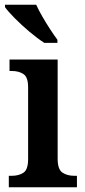

<svg xmlns="http://www.w3.org/2000/svg" viewBox="-20 -786 358 806"><path d="M17 0V-48H29Q59 -48 78.5 -61Q98 -74 98 -118V-420Q98 -462 78.5 -475Q59 -488 30 -488H20V-536H222V-120Q222 -75 242 -61.5Q262 -48 292 -48H303V0ZM166 -606Q138 -624 104 -652.5Q70 -681 41.5 -710Q13 -739 1 -756V-766H132Q142 -744 157.5 -717Q173 -690 190 -664Q207 -638 221 -619V-606Z"/></svg>

Font: Noto Serif Myanmar SemiCondensed SemiBold
Style: Regular
Weight: 600
Width: 4
Designer: Ben Mitchell and the Monotype Design Team
Foundry: Monotype Imaging Inc.
Version: Version 2.106; ttfautohint (v1.8.4.7-5d5b)